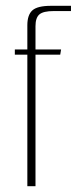

<svg xmlns="http://www.w3.org/2000/svg" viewBox="-20 -640 264 660"><path d="M74 -452H31V-470H74V-553Q74 -589 91.5 -604.5Q109 -620 155 -620H224V-602H165Q129 -602 115.5 -590.5Q102 -579 102 -550V-470H190L187 -452H102V0H74Z"/></svg>

Font: Smooch Sans ExtraLight
Style: Regular
Weight: 200
Designer: Robert E. Leuschke
Foundry: Robert E. Leuschke
Version: Version 1.010; ttfautohint (v1.8.3)